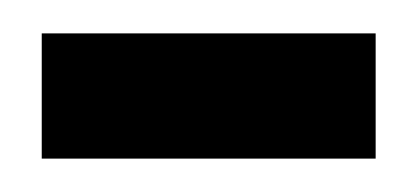

<svg xmlns="http://www.w3.org/2000/svg" viewBox="-20 -295 250 115"><path d="M5 -200H205V-275H5Z"/></svg>

Font: Jost-400-Book
Style: Regular
Weight: 400
Version: Version 3.200; ttfautohint (v0.97) -l 8 -r 50 -G 200 -x 14 -